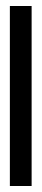

<svg xmlns="http://www.w3.org/2000/svg" viewBox="-20 -620 141 640"><path d="M12.9 0V-600H85.4V0Z"/></svg>

Font: Anybody UltraCondensed Thin
Style: Regular
Weight: 100
Width: 1
Designer: Tyler Finck
Foundry: Etcetera Type Company
Version: Version 1.110